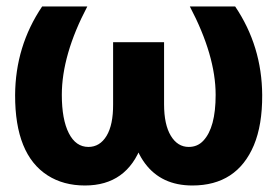

<svg xmlns="http://www.w3.org/2000/svg" viewBox="-20 -566 861 596"><path d="M110.8 -545.9H251Q171.9 -395.5 171.9 -271.5Q171.9 -195.3 193.6 -152.6Q215.3 -109.9 254.4 -109.9Q290 -109.9 310.8 -144.3Q331.5 -178.7 331.1 -242.2V-435.1H441.4V-256.8Q441.9 -176.8 419.9 -116.2Q374 9.8 243.7 9.8Q176.8 9.8 127.9 -21.5Q26.4 -86.4 26.9 -271Q27.8 -422.9 110.8 -545.9ZM569.3 -545.9H710Q793 -422.9 793.9 -271Q794.4 -178.2 768.1 -115.2Q715.3 9.8 577.1 9.8Q481 9.8 429.9 -59.1Q378.9 -127.9 378.9 -256.8V-435.1H489.3V-242.2Q489.3 -179.2 510.3 -144.5Q531.2 -109.9 565.9 -109.9Q593.3 -109.9 611.3 -129.4Q649.4 -169.9 649.4 -271.5Q649.4 -393.6 569.3 -545.9Z"/></svg>

Font: Inter Tight Stencil
Style: Bold
Weight: 700
Designer: Rasmus Andersson
Foundry: rsms
Version: Version 3.004;Glyphs 3.1.2 (3151)